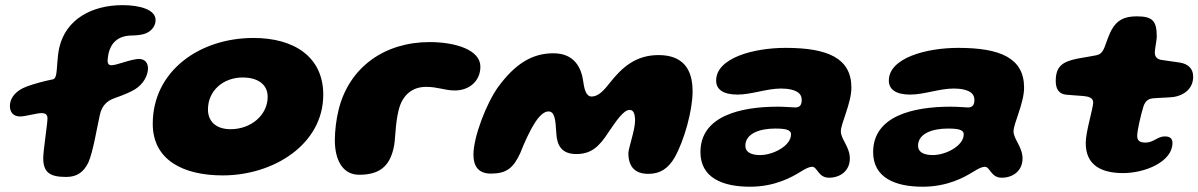

<svg xmlns="http://www.w3.org/2000/svg" viewBox="-20 -660 4656 746"><path d="M237.5 27.5C280 27.5 305.5 8 323.5 -29C342 -71.5 356 -160.5 368 -214C375 -244 390 -266 424.5 -278.5C460.5 -291 485.5 -301.5 504.5 -313C537 -333 555 -367 555 -394C555 -416 543 -431 519.5 -431C508.5 -431 484.5 -425.5 462.5 -418.5C439 -411 422 -406.5 413.5 -406.5C402.5 -406.5 398 -412.5 398 -425C398 -430.5 400.5 -447 402 -454C412.5 -494.5 439 -521 490.5 -522C515.5 -522.5 534.5 -525 548.5 -531C572 -542 584.5 -561.5 584.5 -582C584.5 -624.5 519 -640 456 -640C336.5 -640 236 -585 210.5 -475.5C201.5 -435 203 -394.5 198 -369.5C195.5 -358.5 191.5 -352.5 184.5 -351.5C152.5 -345.5 104.5 -332 83 -323.5C43.5 -308.5 18.5 -282 18.5 -247.5C18.5 -224 32 -207.5 58 -207.5C69 -207.5 83.5 -210.5 102.5 -214.5C120 -218 132.5 -220.5 141.5 -220.5C155.5 -220.5 164.5 -215.5 164.5 -200C164.5 -179.5 148 -74.5 148 -46C148 10.5 174 27.5 237.5 27.5Z M845.5 21.5C1043.5 21.5 1236 -99.5 1236 -292C1236 -439 1123 -512.5 965 -512.5C754 -512.5 573.5 -383 573.5 -179C573.5 -38 692 21.5 845.5 21.5ZM876 -158C817 -158 788 -190.5 788 -234.5C788 -308 847.5 -359 923.5 -359C975 -359 1020 -336.5 1020 -284C1020 -213 955.5 -158 876 -158Z M1375.5 19C1454 19 1492 -13.5 1508.5 -81C1518 -117.5 1514 -171.5 1528.5 -230.5C1543 -292 1583 -322.5 1635.5 -322.5C1682 -322.5 1707.5 -308.5 1747 -308.5C1804.5 -308.5 1846.5 -346 1846.5 -401C1846.5 -466 1750.5 -496.5 1649 -496.5C1475.5 -496.5 1336.5 -400 1295.5 -233C1286.5 -196.5 1281 -152 1281 -115C1281 -40.5 1310 19 1375.5 19Z M1887.5 14.5C1947.5 14.5 1974.5 -6.5 2001.5 -65.5C2016.5 -103 2036 -149 2061.5 -188C2079.5 -214.5 2096.5 -227 2111 -227C2135 -227 2138.5 -196.5 2141.5 -142C2144 -96 2161.5 -61.5 2219 -61.5C2275 -61.5 2306.5 -87 2345.5 -148C2374 -190 2403 -233 2426 -233C2441 -233 2447.5 -219 2447.5 -191C2447.5 -154.5 2421.5 -84 2421.5 -65C2421.5 -12.5 2447 15.5 2499 15.5C2545.5 15.5 2576 -5.5 2601 -47.5C2638 -113 2671 -229.5 2671 -305.5C2671 -392 2633 -446 2538.5 -446C2450 -446 2396.5 -398 2348.5 -337C2320.5 -301 2301 -285 2278.5 -285C2258 -285 2250.5 -311.5 2246.5 -341.5C2239 -397.5 2211.5 -453 2130 -453C2046 -453 1981 -410.5 1916.5 -323.5C1869.5 -259 1819.5 -127 1819.5 -59.5C1819.5 -15.5 1837.5 14.5 1887.5 14.5Z M2894 65.5C2991 65.5 3056.5 28.5 3091 7C3111 -5.5 3125 -12 3135.5 -12C3156 -12 3159 30.5 3201 30.5C3245 30.5 3282 3.5 3282 -44.5C3282 -89 3247 -119.5 3247 -149.5C3247 -180.5 3288 -259 3288 -319.5C3288 -435 3194.5 -474 3032.5 -474C2907 -474 2762.5 -434.5 2762.5 -347C2762.5 -313 2789 -292.5 2845.5 -292.5C2900 -292.5 2958.5 -316 3015 -316C3044 -316 3068.5 -310.5 3082.5 -299.5C3090.5 -293 3095 -284 3095 -272C3095 -254 3089 -242.5 3070 -242.5C3061.5 -242.5 3029 -245.5 3003 -245.5C2855 -245.5 2701.5 -208.5 2701.5 -69C2701.5 31 2788 65.5 2894 65.5ZM2933.5 -57.5C2899 -57.5 2876 -68.5 2876 -93.5C2876 -143 2935.5 -160.5 2991.5 -160.5C3030.5 -160.5 3053.5 -156.5 3053.5 -138C3053.5 -93.5 2984 -57.5 2933.5 -57.5Z M3565 65.5C3662 65.5 3727.5 28.5 3762 7C3782 -5.5 3796 -12 3806.5 -12C3827 -12 3830 30.5 3872 30.5C3916 30.5 3953 3.5 3953 -44.5C3953 -89 3918 -119.5 3918 -149.5C3918 -180.5 3959 -259 3959 -319.5C3959 -435 3865.5 -474 3703.5 -474C3578 -474 3433.5 -434.5 3433.5 -347C3433.5 -313 3460 -292.5 3516.5 -292.5C3571 -292.5 3629.5 -316 3686 -316C3715 -316 3739.5 -310.5 3753.5 -299.5C3761.5 -293 3766 -284 3766 -272C3766 -254 3760 -242.5 3741 -242.5C3732.5 -242.5 3700 -245.5 3674 -245.5C3526 -245.5 3372.5 -208.5 3372.5 -69C3372.5 31 3459 65.5 3565 65.5ZM3604.5 -57.5C3570 -57.5 3547 -68.5 3547 -93.5C3547 -143 3606.5 -160.5 3662.5 -160.5C3701.5 -160.5 3724.5 -156.5 3724.5 -138C3724.5 -93.5 3655 -57.5 3604.5 -57.5Z M4344 12.5C4429 12.5 4535.5 -31.5 4535.5 -104.5C4535.5 -121.5 4526.5 -130 4505.5 -130C4477.5 -130 4462 -106 4431 -106C4407.5 -106 4398.5 -114 4398.5 -132C4398.5 -154 4413 -214.5 4422.5 -245.5C4430.5 -271 4445.5 -276.5 4460 -278C4478.5 -280 4508.5 -280 4539.5 -283C4577.5 -289 4616 -313 4616 -362.5C4616 -396 4593 -412.5 4563.5 -417C4541 -420 4518.5 -423.5 4494 -427C4475.5 -429.5 4466 -440 4467 -458C4467.5 -472.5 4474.5 -504.5 4474.5 -517C4474.5 -577.5 4459.5 -596.5 4397.5 -596.5C4346 -596.5 4319.5 -581 4298 -542.5C4289 -525 4280 -500 4272 -477.5C4263.5 -455.5 4253.5 -447.5 4238 -445C4219 -442 4195 -436.5 4165 -432C4108.5 -420 4082 -403 4082 -345C4082 -313.5 4095 -294.5 4123 -292C4143.5 -290 4170.5 -288.5 4189 -287C4209.5 -285 4227.5 -280.5 4227.5 -261.5C4227.5 -240 4198.5 -148.5 4198.5 -104.5C4198.5 -18 4259 12.5 4344 12.5Z"/></svg>

Font: Gluten
Style: Bold Italic
Weight: 700
Italic angle: -13°
Designer: Tyler Finck
Foundry: Etcetera Type Company
Version: Version 0.920